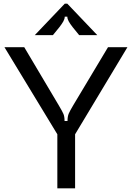

<svg xmlns="http://www.w3.org/2000/svg" viewBox="-20 -1018 714 1038"><path d="M290 0V-292L4 -763H111L298 -448Q317 -416 323 -402Q329 -388 329 -364H345Q345 -388 351.5 -403.5Q358 -419 376 -449L564 -763H669L386 -292V0ZM168 -828 330 -998H344L506 -828H408L373 -871Q359 -889 351.5 -902.5Q344 -916 344 -928H330Q330 -916 322.5 -902.5Q315 -889 301 -871L266 -828Z"/></svg>

Font: Open Sauce Sans
Style: Regular
Weight: 400
Designer: Alfredo Marco Pradil
Foundry: Creative Sauce Fz LLC
Version: Version 1.477